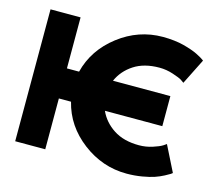

<svg xmlns="http://www.w3.org/2000/svg" viewBox="-116 -993 1336 1160"><g transform="rotate(15 551.5 -412.5)"><path d="M794 -170Q837 -170 877.5 -183Q918 -196 937 -208L956 -221L1036 -61Q1033 -58 1025.5 -53Q1018 -48 992.5 -34.5Q967 -21 938 -11Q909 -1 862.5 7Q816 15 766 15Q614 15 489.5 -80Q365 -175 330 -318H254V0H66V-825H254V-506H330Q366 -649 490 -744.5Q614 -840 766 -840Q802 -840 836.5 -836Q871 -832 897.5 -825Q924 -818 947 -810Q970 -802 986 -794Q1002 -786 1014 -779Q1026 -772 1031 -768L1036 -764L956 -604Q949 -610 935.5 -618.5Q922 -627 879.5 -641Q837 -655 794 -655Q698 -655 634.5 -613.5Q571 -572 542 -506H901V-318H542Q571 -253 634.5 -211.5Q698 -170 794 -170Z"/></g></svg>

Font: Hussar
Style: BoldWeb
Weight: 700
Foundry: Cannot Into Space Fonts
Version: Version 2.00